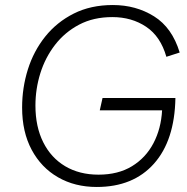

<svg xmlns="http://www.w3.org/2000/svg" viewBox="-20 -735 744 764"><path d="M365 9Q278 9 211 -29.5Q144 -68 106 -139Q68 -210 68 -307Q68 -386 91 -459Q114 -532 160 -589.5Q206 -647 273.5 -681Q341 -715 429 -715Q521 -715 593 -670Q665 -625 695 -526L642 -509Q619 -590 561.5 -628.5Q504 -667 427 -667Q352 -667 295 -637Q238 -607 199 -556.5Q160 -506 140.5 -443.5Q121 -381 121 -315Q121 -231 152 -169Q183 -107 239.5 -73.5Q296 -40 372 -40Q450 -40 505 -73.5Q560 -107 590.5 -165Q621 -223 625 -296H377L388 -345H678Q675 -176 592.5 -83.5Q510 9 365 9Z"/></svg>

Font: Prodigy Sans Light
Style: Italic
Weight: 300
Italic angle: -13°
Designer: Wei Huang
Foundry: Wei Huang
Version: Version 1.003; ttfautohint (v1.8.3)